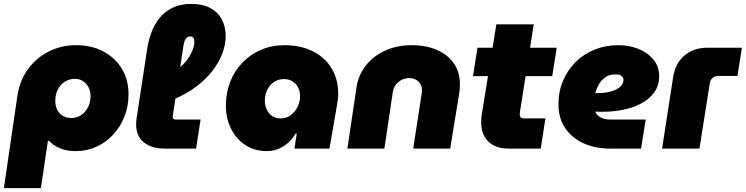

<svg xmlns="http://www.w3.org/2000/svg" viewBox="-44 -763 3830 986"><path d="M-24 203 45 -269Q57 -349 99.5 -407.5Q142 -466 206.5 -498.5Q271 -531 346 -531Q426 -531 486.5 -499Q547 -467 581.5 -410.5Q616 -354 616 -278Q616 -218 595.5 -165.5Q575 -113 538.5 -73Q502 -33 452.5 -10Q403 13 344 13Q298 13 263 -2Q228 -17 208 -40H202L166 203ZM324 -157Q350 -157 372 -171.5Q394 -186 407.5 -211.5Q421 -237 421 -269Q421 -295 410.5 -315Q400 -335 382 -346.5Q364 -358 339 -358Q312 -358 289.5 -344Q267 -330 253.5 -304.5Q240 -279 240 -244Q240 -219 250 -199Q260 -179 279 -168Q298 -157 324 -157Z M802 0Q734 0 694.5 -32Q655 -64 655 -126Q655 -134 656 -142Q657 -150 658 -159L712 -513Q721 -569 740 -612Q759 -655 787.5 -684Q816 -713 853.5 -728Q891 -743 937 -743Q997 -743 1036.5 -721.5Q1076 -700 1095.5 -662.5Q1115 -625 1115 -577Q1115 -535 1098.5 -490Q1082 -445 1048.5 -401Q1015 -357 964 -318.5Q913 -280 844 -251L859 -403Q889 -421 910.5 -447.5Q932 -474 943 -501Q954 -528 954 -548Q954 -561 949 -568.5Q944 -576 933 -576Q922 -576 912.5 -566.5Q903 -557 899 -534L846 -186Q845 -177 844 -171.5Q843 -166 843 -162Q843 -155 847 -152Q851 -149 858 -149H986L963 0Z M1328 13Q1263 13 1215.5 -18.5Q1168 -50 1142 -103Q1116 -156 1116 -220Q1116 -287 1138.5 -343.5Q1161 -400 1201.5 -442Q1242 -484 1297 -507.5Q1352 -531 1417 -531Q1480 -531 1531 -513Q1582 -495 1618.5 -461.5Q1655 -428 1674 -382.5Q1693 -337 1693 -282Q1693 -269 1691 -252.5Q1689 -236 1682 -196L1648 0H1468L1480 -77H1474Q1450 -35 1410.5 -11Q1371 13 1328 13ZM1397 -155Q1427 -155 1449.5 -172Q1472 -189 1484.5 -215Q1497 -241 1497 -269Q1497 -295 1486.5 -314.5Q1476 -334 1457.5 -345.5Q1439 -357 1414 -357Q1386 -357 1363.5 -342Q1341 -327 1328.5 -302Q1316 -277 1316 -247Q1316 -221 1326 -200Q1336 -179 1354 -167Q1372 -155 1397 -155Z M1740 0 1787 -316Q1797 -379 1835.5 -427.5Q1874 -476 1935 -503.5Q1996 -531 2070 -531Q2144 -531 2200 -506.5Q2256 -482 2287 -437Q2318 -392 2318 -330Q2318 -319 2317 -306Q2316 -293 2314 -282L2268 0H2078L2121 -279Q2122 -284 2122.5 -290.5Q2123 -297 2123 -300Q2123 -327 2104.5 -344.5Q2086 -362 2057 -362Q2035 -362 2017 -352Q1999 -342 1988 -327Q1977 -312 1974 -295L1930 0Z M2568 0Q2501 0 2464 -36Q2427 -72 2427 -136Q2427 -155 2430 -174L2505 -638H2697L2628 -200Q2625 -181 2625 -174Q2625 -166 2630 -160.5Q2635 -155 2645 -155H2757L2733 0ZM2385 -372 2408 -518H2815L2792 -372Z M3090 0Q3013 0 2953 -27Q2893 -54 2858.5 -105Q2824 -156 2824 -227Q2824 -293 2847.5 -348.5Q2871 -404 2912.5 -445Q2954 -486 3010 -508.5Q3066 -531 3132 -531Q3187 -531 3234.5 -512Q3282 -493 3311.5 -457.5Q3341 -422 3341 -372Q3341 -324 3316 -289Q3291 -254 3249.5 -232Q3208 -210 3157 -199.5Q3106 -189 3053 -189Q3043 -189 3033 -189Q3023 -189 3013 -190Q3018 -174 3038 -161.5Q3058 -149 3093 -149H3272L3248 0ZM3013 -285Q3016 -285 3019 -285Q3022 -285 3025 -285Q3063 -285 3089 -292Q3115 -299 3130 -309Q3145 -319 3151.5 -330.5Q3158 -342 3158 -352Q3158 -364 3148.5 -372.5Q3139 -381 3117 -381Q3085 -381 3064.5 -366Q3044 -351 3032 -330.5Q3020 -310 3015 -292Q3014 -290 3013.5 -288Q3013 -286 3013 -285Z M3356 0 3413 -368Q3424 -438 3471 -478Q3518 -518 3590 -518H3766L3743 -373H3645Q3628 -373 3615.5 -362.5Q3603 -352 3601 -335L3548 0Z"/></svg>

Font: MuseoModerno Thin Black
Style: Italic
Weight: 900
Italic angle: -9°
Version: Version 1.003